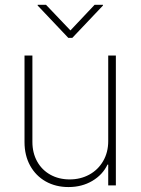

<svg xmlns="http://www.w3.org/2000/svg" viewBox="-20 -757 574 784"><path d="M421.9 -530.3H453.1V0H421.9V-85H418.9Q399.4 -43.5 356.9 -18.3Q314.5 6.8 259.8 6.8Q207.5 6.8 166.7 -16.1Q126 -39.1 103 -80.8Q80.1 -122.6 80.1 -176.8V-530.3H112.3V-177.7Q112.3 -132.8 131.6 -97.9Q150.9 -63 185.5 -43.7Q220.2 -24.4 264.6 -24.4Q308.6 -24.4 344.5 -43.9Q380.4 -63.5 401.1 -99.1Q421.9 -134.8 421.9 -180.7ZM267.6 -632.8 366.2 -737.3H400.4V-734.4L275.4 -602.5H258.8L133.8 -734.4V-737.3H168Z"/></svg>

Font: Pretendard Std Thin
Style: Regular
Weight: 100
Designer: Base glyphs from Inter by Rasmus Andersson; Hangeul glyphs from Noto Sans CJK(Source Han Sans) by Jang Soo-young and Kan
Foundry: Kil Hyung-jin
Version: Version 1.309